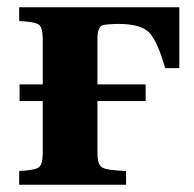

<svg xmlns="http://www.w3.org/2000/svg" viewBox="-20 -510 536 530"><path d="M33 0V-38Q76 -40 87 -48Q98 -56 98 -87V-231H34V-277H98V-403Q98 -434 87 -442Q76 -450 33 -452V-490H475V-322H436Q415 -395 392.5 -419.5Q370 -444 306 -444H302L281 -443Q268 -442 262.5 -440Q257 -438 253 -429.5Q249 -421 249 -405V-277H382V-231H249V-87Q249 -56 261.5 -48Q274 -40 328 -38V0Z"/></svg>

Font: Heuristica
Style: Bold
Weight: 700
Version: Version 1.0.2